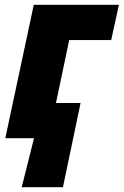

<svg xmlns="http://www.w3.org/2000/svg" viewBox="-20 -573 513 796"><path d="M70 203H241L314 -146H212L267 -407H441L473 -553H120L2 0H121Z"/></svg>

Font: Noto Sans SemiCondensed Black
Style: Italic
Weight: 900
Width: 4
Italic angle: -12°
Designer: Monotype Design Team
Foundry: Monotype Imaging Inc.
Version: Version 2.013